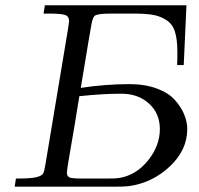

<svg xmlns="http://www.w3.org/2000/svg" viewBox="-20 -703 748 723"><path d="M35.2 0 40 -30.8H51.8Q97.7 -30.8 117.4 -35.9Q137.2 -41 142.1 -49.1Q147 -57.1 150.9 -83Q151.9 -89.8 152.8 -94.2L235.8 -591.8Q239.7 -615.7 240.2 -623Q240.2 -642.1 224.1 -647Q208 -651.9 160.2 -651.9H144L148.9 -683.1H682.1L671.9 -458H647Q647.9 -475.1 647.9 -507.8Q647.9 -555.7 638.4 -584.7Q628.9 -613.8 605 -628.4Q581.1 -643.1 553.5 -647.5Q525.9 -651.9 478 -651.9H399.9Q345.7 -651.9 335.9 -643.1Q329.1 -636.2 324.2 -610.8Q322.3 -603 284.2 -372.1Q377 -386.2 467.8 -386.2Q525.9 -386.2 570.6 -369.6Q615.2 -353 638.7 -326.4Q662.1 -299.8 673.6 -272Q685.1 -244.1 685.1 -216.8Q685.1 -137.7 619.1 -75.9Q553.2 -14.2 464.8 -2Q446.8 0 412.1 0ZM231.9 -53.2Q231.9 -39.1 241.9 -34.9Q252 -30.8 282.2 -30.8H393.1Q418 -30.8 431.2 -33.2Q494.1 -44.4 538.1 -99.6Q582 -154.8 582 -216.8Q582 -275.9 541 -313Q500 -350.1 438 -350.1H434.1Q367.2 -350.1 278.8 -340.8Q272 -295.9 260 -225.8Q248 -155.8 240 -108.9Q231.9 -62 231.9 -53.2Z"/></svg>

Font: CMU Serif Extra
Style: RomanSlanted
Weight: 500
Italic angle: -9.46001°
Version: Version 0.7.0